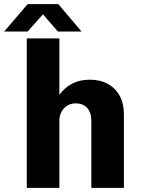

<svg xmlns="http://www.w3.org/2000/svg" viewBox="-61 -905 681 925"><path d="M68 0V-720H225V-448Q251 -484 287.5 -502.5Q324 -521 372 -521Q421 -521 458 -501Q495 -481 515.5 -443.5Q536 -406 536 -352V0H379V-322Q379 -363 359 -385Q339 -407 304 -407Q281 -407 263 -396Q245 -385 235 -366Q225 -347 225 -322V0ZM-41 -753 72 -885H220L332 -753H218L146 -836L72 -753Z"/></svg>

Font: Chivo Mono Medium
Style: Bold
Weight: 700
Monospace: yes
Version: Version 1.008